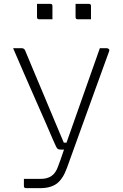

<svg xmlns="http://www.w3.org/2000/svg" viewBox="-20 -776 640 996"><path d="M92 -526Q105 -526 110 -515Q130 -467 154.5 -408.5Q179 -350 204.5 -289.5Q230 -229 252 -176Q274 -123 290 -85.5Q306 -48 311 -36H325Q349 -103 378.5 -187.5Q408 -272 439.5 -360.5Q471 -449 498 -526H534Q539 -526 544 -522Q549 -518 546 -510Q507 -403 467.5 -293.5Q428 -184 392 -84.5Q356 15 328 93Q307 152 275 176Q243 200 189 200H115Q104 200 104 189V152H191Q225 152 247 137Q269 122 281 88Q286 75 294 52.5Q302 30 312 0H297Q287 0 281.5 -2.5Q276 -5 270.5 -16.5Q265 -28 254 -53Q242 -82 218.5 -135.5Q195 -189 165.5 -256Q136 -323 105.5 -393Q75 -463 48 -526ZM172 -756H241Q252 -756 252 -745V-676H183Q172 -676 172 -687ZM372 -756H441Q452 -756 452 -745V-676H383Q372 -676 372 -687Z"/></svg>

Font: Recursive Mn Lnr St Lt
Style: Regular
Weight: 300
Monospace: yes
Version: Version 1.079;hotconv 1.0.112;makeotfexe 2.5.65598; ttfautoh